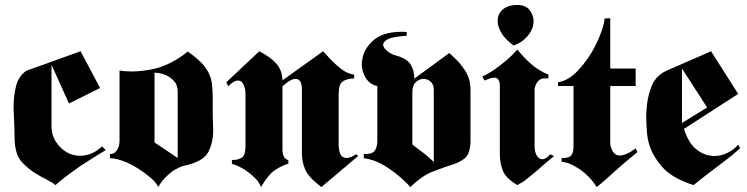

<svg xmlns="http://www.w3.org/2000/svg" viewBox="-20 -743 3031 779"><path d="M189 -480V-228Q189 -183 223.5 -147Q258 -111 305 -111Q316 -111 327 -113Q338 -115 350 -120Q361 -124 372 -131.5Q383 -139 394 -149L409 -134Q392 -124 365.5 -107.5Q339 -91 310 -72Q304 -68 297.5 -63.5Q291 -59 285 -54Q260 -37 238.5 -20Q217 -3 205 8Q196 0 184.5 -6Q173 -12 161 -19L149 -25Q143 -28 137 -32Q100 -52 69.5 -84.5Q39 -117 39 -188Q39 -205 38.5 -222.5Q38 -240 37 -258Q37 -264 36.5 -270Q36 -276 36 -282Q36 -288 35.5 -294Q35 -300 35 -306Q35 -353 45 -393.5Q55 -434 87 -456L307 -535L386 -386L260 -323Z M465 -457Q476 -455 489 -454Q502 -453 515 -453Q553 -453 600 -462.5Q647 -472 695 -501Q707 -508 718.5 -516Q730 -524 741 -534Q762 -520 777.5 -506.5Q793 -493 805 -480Q835 -443 839.5 -404.5Q844 -366 843 -316V-282Q843 -273 843.5 -264Q844 -255 844 -247Q844 -238 844.5 -230Q845 -222 845 -214Q845 -165 825 -126Q805 -87 725 -70Q716 -68 705 -62.5Q694 -57 682 -50Q665 -38 649 -21Q633 -4 622 16Q618 6 607.5 -6Q597 -18 581 -30Q563 -45 541 -59Q519 -73 496 -83Q478 -91 460 -96Q442 -101 426 -101V-118Q443 -117 454 -133Q465 -149 465 -172ZM701 -370Q701 -400 683.5 -417Q666 -434 646 -441Q635 -445 625 -446.5Q615 -448 607 -448V-165L701 -102Z M1126 -417 1291 -535Q1299 -526 1308 -516.5Q1317 -507 1326 -497Q1345 -478 1367.5 -461Q1390 -444 1417 -440V-425Q1388 -424 1371 -413Q1354 -402 1354 -361V-149Q1354 -146 1355 -142Q1356 -127 1362.5 -115Q1369 -103 1385 -102Q1393 -102 1402.5 -105.5Q1412 -109 1425 -117L1433 -110L1284 16Q1231 -24 1218 -56Q1205 -88 1205 -117V-378Q1205 -403 1198 -413Q1191 -423 1180 -423Q1173 -423 1165.5 -420Q1158 -417 1150 -412Q1144 -408 1138 -403L1126 -393V-132Q1126 -128 1127 -123Q1128 -114 1133 -105.5Q1138 -97 1150 -93V-79Q1126 -72 1097.5 -54Q1069 -36 1039 16Q1032 -4 1013.5 -22Q995 -40 974 -54Q959 -63 945 -69.5Q931 -76 921 -78V-94Q945 -93 960.5 -103Q976 -113 976 -149V-362Q976 -365 975.5 -369.5Q975 -374 975 -379Q972 -393 965.5 -404.5Q959 -416 947 -416Q939 -417 929 -411.5Q919 -406 906 -393L898 -409L1032 -535Q1079 -511 1102 -484Q1125 -457 1126 -417Z M1889 -378V-165Q1886 -117 1865.5 -100.5Q1845 -84 1812 -74Q1778 -63 1735 -46.5Q1692 -30 1645 16Q1638 8 1630 0Q1622 -8 1613 -16Q1588 -39 1556.5 -60.5Q1525 -82 1492 -93Q1483 -96 1474 -98Q1465 -100 1456 -101V-118Q1492 -117 1501.5 -133Q1511 -149 1511 -172V-394Q1481 -400 1464.5 -426Q1448 -452 1448 -483Q1448 -488 1448.5 -493Q1449 -498 1450 -502Q1456 -544 1494 -578.5Q1532 -613 1607 -614H1618Q1624 -614 1630 -613V-598Q1570 -594 1551 -582.5Q1532 -571 1535 -558Q1537 -549 1545.5 -541Q1554 -533 1564 -527Q1569 -524 1573.5 -522Q1578 -520 1582 -519Q1629 -507 1645 -483Q1661 -459 1661 -424L1803 -528Q1807 -524 1811.5 -520Q1816 -516 1820 -512Q1846 -489 1867.5 -456Q1889 -423 1889 -378ZM1740 -378Q1740 -400 1727.5 -411.5Q1715 -423 1699 -423Q1682 -423 1667.5 -410Q1653 -397 1653 -369V-157Q1665 -147 1676.5 -138.5Q1688 -130 1700 -121Q1711 -112 1721 -103.5Q1731 -95 1740 -86Z M1945 -417 1937 -433Q1949 -438 1962 -445.5Q1975 -453 1988 -462Q2012 -479 2035.5 -499Q2059 -519 2079 -542Q2102 -513 2132.5 -485.5Q2163 -458 2205 -440V-425H2194Q2174 -426 2163.5 -414Q2153 -402 2150 -387Q2149 -385 2149 -382V-150Q2149 -126 2158 -111.5Q2167 -97 2180 -97Q2188 -97 2196 -102Q2204 -107 2212 -117L2228 -110Q2196 -84 2175 -65Q2154 -46 2135 -31Q2123 -21 2111.5 -12Q2100 -3 2085 4Q2084 5 2082.5 6Q2081 7 2079 8Q2032 -20 2020 -51Q2008 -82 2008 -117V-394Q2008 -413 2001.5 -420.5Q1995 -428 1986 -428Q1982 -428 1977.5 -427Q1973 -426 1968 -425Q1966 -424 1963.5 -423Q1961 -422 1958 -421Q1955 -420 1951.5 -418.5Q1948 -417 1945 -416ZM2063 -559Q2029 -584 2014 -610Q1999 -636 1999 -658Q1999 -687 2020.5 -705Q2042 -723 2079 -723Q2111 -723 2127.5 -703.5Q2144 -684 2145 -658Q2145 -652 2144 -646Q2143 -640 2142 -635Q2135 -612 2115.5 -591Q2096 -570 2063 -558Z M2307 -394H2244V-409Q2288 -416 2328.5 -460.5Q2369 -505 2395 -557Q2411 -588 2421 -617Q2431 -646 2433 -668L2456 -669V-465H2559V-394H2456V-157Q2460 -136 2469.5 -124Q2479 -112 2495 -112Q2507 -112 2523 -119Q2539 -126 2559 -141L2566 -126Q2533 -99 2511 -80Q2489 -61 2470 -44Q2469 -43 2468 -42L2467 -41Q2452 -28 2436.5 -14Q2421 0 2401 16Q2388 -6 2367 -27Q2346 -48 2323 -62Q2306 -73 2289 -79.5Q2272 -86 2259 -86V-102Q2289 -101 2298 -113Q2307 -125 2307 -149Z M2865 -535 2975 -362 2755 -220Q2773 -164 2803 -139Q2833 -114 2866 -111Q2869 -110 2871 -110H2877Q2905 -110 2931 -122.5Q2957 -135 2975 -156L2983 -142Q2967 -127 2951 -114Q2935 -101 2918 -88Q2885 -63 2853.5 -39Q2822 -15 2794 8Q2706 -20 2665.5 -67Q2625 -114 2612 -164Q2609 -174 2607.5 -184Q2606 -194 2605 -204Q2604 -219 2603 -235Q2602 -251 2602 -268V-281Q2602 -288 2603 -295Q2605 -345 2622.5 -390.5Q2640 -436 2684 -456ZM2747 -465V-244L2849 -307Z"/></svg>

Font: Fette UNZ Fraktur
Style: Regular
Weight: 900
Foundry: UNZ1 Extensions by Catfonts.de
Version: Version 0.000 2012 initial release